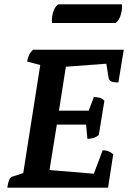

<svg xmlns="http://www.w3.org/2000/svg" viewBox="-20 -872 626 892"><path d="M14 0Q20 -46 36 -51L88 -68L167 -570L106 -586Q109 -603 114.5 -615.5Q120 -628 134 -641H555L530 -489Q506 -489 496.5 -494Q487 -499 485 -508L474 -576L286 -562L254 -358H392L416 -421Q429 -421 442 -418Q455 -415 465 -404L439 -245Q426 -234 412 -230.5Q398 -227 386 -227L380 -293H244L210 -82L416 -65L457 -174Q486 -174 506 -155L482 0ZM517 -765H222Q221 -768 221 -776Q221 -800 229 -821.5Q237 -843 251 -852H546Q546 -851 546.5 -848.5Q547 -846 547 -843Q547 -819 539 -797Q531 -775 517 -765Z"/></svg>

Font: Petrona
Style: Bold Italic
Weight: 700
Italic angle: -9°
Designer: Ringo R. Seeber
Foundry: Ringo R. Seeber
Version: Version 2.001; ttfautohint (v1.8.3)